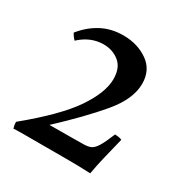

<svg xmlns="http://www.w3.org/2000/svg" viewBox="-115 -881 616 642"><g transform="rotate(30 193.0 -560.5)"><path d="M317 -333Q274 -335 223 -335Q172 -335 130 -335Q90 -335 62.5 -335Q35 -335 20 -334Q16 -346 16 -358Q134 -455 180.5 -524Q227 -593 227 -644Q227 -688 201.5 -708.5Q176 -729 141 -729Q91 -729 50 -691Q45 -696 41 -701.5Q37 -707 34 -713Q63 -749 100 -768.5Q137 -788 183 -788Q238 -788 278 -760Q318 -732 318 -679Q318 -620 263 -554.5Q208 -489 118 -405Q165 -405 202.5 -405.5Q240 -406 247 -406Q266 -406 277 -411Q288 -416 298.5 -433Q309 -450 324 -487Q329 -487 337 -486Q345 -485 351 -482Q342 -445 332.5 -406.5Q323 -368 317 -333Z"/></g></svg>

Font: Tiro Gurmukhi
Style: Regular
Weight: 400
Designer: Gurmukhi: John Hudson & Fiona Ross. Latin: John Hudson.
Foundry: Tiro Typeworks Ltd.
Version: Version 1.52